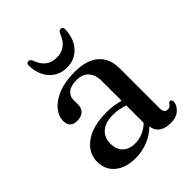

<svg xmlns="http://www.w3.org/2000/svg" viewBox="-188 -754 873 873"><g transform="rotate(-45 248.0 -318.0)"><path d="M40 -101.5Q40 -159 90.2 -195.2Q140.5 -231.5 230.5 -231.5Q254.5 -231.5 275.8 -228.2Q297 -225 315 -219.5V-346Q315 -387.5 294.5 -409.5Q274 -431.5 236.5 -431.5Q200 -431.5 181.5 -416.2Q163 -401 163 -379.5V-347.5Q163 -324 148.5 -310.8Q134 -297.5 108 -297.5Q62 -297.5 62 -343Q62 -372.5 84.5 -400.2Q107 -428 150.2 -445.8Q193.5 -463.5 256 -463.5Q334.5 -463.5 373.8 -428.2Q413 -393 413 -332V-73Q413 -43 436 -43Q445 -43 450.2 -47Q455.5 -51 458.5 -57Q464 -63.5 468.5 -63.5Q480 -63.5 480 -49Q480 -29 459.5 -9.2Q439 10.5 400.5 10.5Q366.5 10.5 345.5 -5Q324.5 -20.5 322 -48.5Q294 -20 255.8 -4.8Q217.5 10.5 175 10.5Q114.5 10.5 77.2 -19.8Q40 -50 40 -101.5ZM141 -118Q141 -79 163.2 -58.8Q185.5 -38.5 220 -38.5Q274.5 -38.5 315 -78V-189.5Q298 -195.5 279.8 -199Q261.5 -202.5 240.5 -202.5Q194 -202.5 167.5 -180Q141 -157.5 141 -118ZM246.5 -566.5Q308.5 -566.5 334 -634.5Q340 -647 349.5 -647Q365 -647 363.5 -626Q359.5 -568 327.5 -534.8Q295.5 -501.5 246.5 -501.5Q197 -501.5 165 -534.8Q133 -568 129.5 -626Q128 -647 143 -647Q152.5 -647 158.5 -634.5Q172 -598 193.5 -582.2Q215 -566.5 246.5 -566.5Z"/></g></svg>

Font: Fraunces 72pt Soft
Style: Regular
Weight: 400
Version: Version 1.000;[b76b70a41]